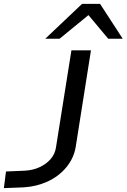

<svg xmlns="http://www.w3.org/2000/svg" viewBox="-55 -965 654 992"><path d="M-35 7 -24 -79 71 -83Q114 -85 149 -101Q184 -117 206.5 -143Q229 -169 234 -202L314 -705H415L336 -205Q326 -147 287.5 -100.5Q249 -54 191.5 -27.5Q134 -1 67 3ZM179 -765 369 -945H462L579 -765H504L402 -887L253 -765Z"/></svg>

Font: Nunito Sans 7pt Expanded
Style: Italic
Weight: 400
Width: 7
Italic angle: -9°
Designer: Vernon Adams
Foundry: Vernon Adams
Version: Version 3.101;gftools[0.9.27]